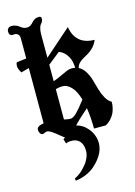

<svg xmlns="http://www.w3.org/2000/svg" viewBox="-162 -912 918 1304"><g transform="rotate(-15 297.0 -260.0)"><path d="M496.1 0H413.1Q413.1 -78.1 402.3 -146.5Q326.2 -80.1 301.3 -51.3Q326.7 -45.4 348.1 -30.8Q351.1 -29.3 356.4 -24.9Q361.8 -20.5 371.8 -10.3Q381.8 0 390.6 12.2Q399.4 24.4 407.2 43Q415 61.5 418 81.1Q430.7 171.4 336.9 253.9Q281.7 300.3 202.1 310.1Q202.1 307.6 201.2 302Q200.2 296.4 200.2 293.9Q237.8 275.9 266.1 245.1Q281.7 228 291.3 215.8Q300.8 203.6 311.3 179.9Q321.8 156.2 321.8 132.8Q321.8 77.1 289.1 54.2Q272.5 42.5 251.5 41.3Q230.5 40 219 43.2Q207.5 46.4 204.1 48.8Q203.1 45.9 199.2 34.2Q195.3 22.5 193.8 16.1Q202.6 11.7 207.5 8.8Q198.2 2.4 173.3 -18.6Q148.4 -39.6 129.9 -51.5Q111.3 -63.5 99.1 -63.5Q91.3 -63.5 81.5 -58.6Q71.8 -53.7 68.4 -53.7Q57.1 -53.7 49.8 -65.2Q42.5 -76.7 42.5 -90.3Q42.5 -114.7 91.8 -123.5V-511.2L35.2 -496.1Q26.4 -510.3 21.7 -523.2Q17.1 -536.1 17.1 -544.4Q17.1 -552.7 18.6 -559.1Q20 -565.4 22 -568.4L23.9 -570.8L91.8 -578.6V-719.2Q91.8 -740.7 81.3 -749.5Q70.8 -758.3 58.1 -758.3Q55.2 -758.3 49.8 -757.8Q44.4 -757.3 42 -757.3Q33.7 -757.3 26.6 -764.2Q19.5 -771 19.5 -786.6Q19.5 -800.3 28.1 -809.1Q36.6 -817.9 50.8 -817.9Q68.8 -817.9 83 -812Q97.2 -806.2 105 -799.1Q112.8 -792 124.8 -786.1Q136.7 -780.3 150.4 -780.3Q165.5 -780.3 177.5 -788.1Q189.5 -795.9 196.5 -804.9Q203.6 -814 216.8 -821.8Q230 -829.6 247.1 -829.6Q264.2 -829.6 264.2 -813.5Q264.2 -801.3 259 -792.5Q253.9 -783.7 248 -777.8Q242.2 -772 237.1 -754.2Q231.9 -736.3 231.9 -708V-546.4L419.9 -711.9Q420.9 -704.6 422.4 -697.3Q423.8 -689.9 428.5 -676.3Q433.1 -662.6 439.5 -650.9Q445.8 -639.2 457.8 -625.7Q469.7 -612.3 484.6 -603Q499.5 -593.8 521.7 -587.4Q543.9 -581.1 570.8 -581.1H573.2Q562 -553.2 543 -533Q523.9 -512.7 504.6 -501.5Q485.4 -490.2 467.3 -480.2Q449.2 -470.2 436 -456.3Q422.9 -442.4 419.4 -423.8Q445.3 -411.1 463.1 -382.3Q481 -353.5 490.7 -319.6Q500.5 -285.6 510 -251.7Q519.5 -217.8 535.9 -188Q552.2 -158.2 576.2 -145Q576.2 -135.7 575.7 -127Q575.2 -118.2 570.8 -99.1Q566.4 -80.1 558.6 -64.5Q550.8 -48.8 534.7 -30.5Q518.6 -12.2 496.1 0ZM396.5 -431.6Q396.5 -457.5 389.6 -482.4Q382.8 -507.3 364 -531Q345.2 -554.7 316.9 -564.9L231.9 -497.1V-380.9Q258.8 -390.6 288.8 -405Q318.8 -419.4 337.2 -426.8Q355.5 -434.1 370.6 -434.1Q383.3 -434.1 396.5 -431.6ZM388.2 -210.9Q369.6 -273.9 340.6 -303.5Q311.5 -333 281.7 -333Q257.3 -333 231.9 -325.7V-112.3Q259.3 -105.5 276.9 -105.5Q295.9 -105.5 322 -131.8Q348.1 -158.2 388.2 -210.9Z"/></g></svg>

Font: KJV1611
Style: Regular
Weight: 400
Version: Version 3.6.1